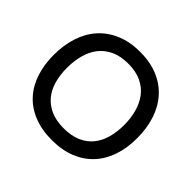

<svg xmlns="http://www.w3.org/2000/svg" viewBox="-191 -1043 1276 1276"><g transform="rotate(45 447.0 -405.0)"><path d="M839 -400Q839 -308 813.5 -232.5Q788 -157 738 -103Q688 -49 615 -19.5Q542 10 447 10Q351 10 277.5 -19.5Q204 -49 154.5 -103Q105 -157 80 -232.5Q55 -308 55 -400Q55 -491 80 -568.5Q105 -646 154.5 -701.5Q204 -757 277.5 -788.5Q351 -820 447 -820Q544 -820 617 -789Q690 -758 739.5 -702Q789 -646 814 -569Q839 -492 839 -400ZM716 -400Q716 -463 701 -519Q686 -575 654 -617.5Q622 -660 570.5 -684.5Q519 -709 447 -709Q375 -709 324 -685Q273 -661 240.5 -619.5Q208 -578 193 -521.5Q178 -465 178 -400Q178 -337 193 -282Q208 -227 240.5 -187Q273 -147 324 -124Q375 -101 447 -101Q519 -101 570.5 -124Q622 -147 654 -187Q686 -227 701 -282Q716 -337 716 -400Z"/></g></svg>

Font: Sinkin Sans 500 Medium
Style: 500 Medium
Weight: 500
Designer: Keith Bates
Foundry: K-Type
Version: Sinkin Sans (version 1.0)  by Keith Bates   •   © 2014   www